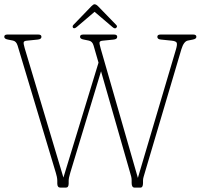

<svg xmlns="http://www.w3.org/2000/svg" viewBox="-24 -858 918 878"><path d="M695.5 -689.5Q695.5 -700 709.5 -700H860Q874 -700 874 -689.5Q874 -680 857.5 -677L835 -672.5Q816.5 -669 805.5 -633L638.5 -69Q635 -56.5 632.5 -48.5Q630 -40.5 630 -32V-21Q630 0 618 0H592Q578 0 578 -21V-32Q578 -42 576.2 -49.5Q574.5 -57 570.5 -70L438 -532L297.5 -68.5Q290 -44 290 -31V-18.5Q290 0 277 0H252.5Q238 0 238 -18.5V-31Q238 -39.5 236 -49.5Q234 -59.5 231.5 -67L56.5 -649.5Q50.5 -669.5 35 -672.5L12.5 -677Q-4.5 -680 -4.5 -689.5Q-4.5 -700 9 -700H151.5Q165.5 -700 165.5 -689.5Q165.5 -678.5 148 -677L99 -672Q86.5 -671 84.5 -665.2Q82.5 -659.5 89 -637.5L266 -46L426.5 -571.5L404 -649.5Q398.5 -669.5 381.5 -672.5L359.5 -677Q342 -680 342 -689.5Q342 -700 356 -700H498Q512 -700 512 -689.5Q512 -678.5 495 -677L446 -672Q433.5 -671 431.5 -665.2Q429.5 -659.5 436 -637.5L606.5 -44.5L780.5 -631.5Q787.5 -655 784 -662.5Q780.5 -670 761.5 -672L713 -677Q695.5 -678 695.5 -689.5ZM327.5 -735Q317 -726 311 -730Q308.5 -732 308.2 -736.2Q308 -740.5 311.5 -744L394 -829.5Q403 -838.5 408 -838.5Q415.5 -838.5 424.5 -829.5L507.5 -744Q515 -736.5 506.5 -730Q500.5 -725 489.5 -735L408.5 -804Z"/></svg>

Font: Fraunces 144pt S100 Thin
Style: Regular
Weight: 100
Version: Version 1.000; ttfautohint (v1.8.3)